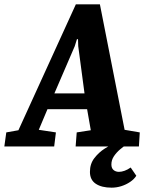

<svg xmlns="http://www.w3.org/2000/svg" viewBox="-69 -676 665 886"><path d="M-49 0 -40 -65 16 -75 281 -656H392L506 -77L576 -65L572 0H280L285 -65L350 -75L333 -172H150L110 -77L189 -65L181 0ZM182 -245H321L292 -463L291 -495H286L276 -463ZM446 190Q400 190 373 172Q346 154 346 117Q346 80 366.5 53.5Q387 27 414.5 9.5Q442 -8 464 -18H531Q528 -17 514.5 -8.5Q501 0 485 13.5Q469 27 457 44.5Q445 62 445 83Q445 100 455 108.5Q465 117 480 117Q492 117 506 112Q520 107 534 97L560 135Q550 151 531.5 163.5Q513 176 491 183Q469 190 446 190Z"/></svg>

Font: Faustina Light ExtraBold
Style: Italic
Weight: 800
Italic angle: -8°
Version: Version 1.200